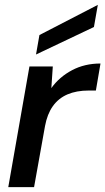

<svg xmlns="http://www.w3.org/2000/svg" viewBox="-20 -769 433 789"><path d="M14 0 101 -496H197L191 -407Q224 -453 276 -480.5Q328 -508 393 -508L374 -397H345Q294 -397 257 -381Q220 -365 197 -332.5Q174 -300 165 -251L120 0ZM128 -545 142 -625 382 -749 366 -658Z"/></svg>

Font: Rethink Sans Medium
Style: Italic
Weight: 500
Italic angle: -10°
Designer: The Rethink Sans project authors (Hans Thiessen). DM Sans designed by Colophon Foundry.
Foundry: Rethink Communications LLC
Version: Version 1.001